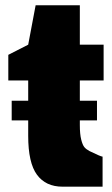

<svg xmlns="http://www.w3.org/2000/svg" viewBox="-20 -700 420 721"><path d="M365.2 1H214.8Q151.9 1 118.9 -43.7Q85.9 -88.4 85.9 -189.9V-248H23.9V-321.8H85.9V-397.9H11.2V-494.1L85.9 -532.2L113.8 -680.2H279.8V-532.2H369.1V-397.9H279.8V-321.8H344.2V-248H279.8V-230Q279.8 -196.3 284.9 -176Q290 -155.8 296.6 -147.7Q303.2 -139.6 315.9 -132.8Q358.9 -111.8 365.2 -111.8Z"/></svg>

Font: Squarion Black
Style: Regular
Weight: 900
Designer: Natanael Gama
Version: Version 1.00;September 12, 2019;FontCreator 11.5.0.2425 64-b